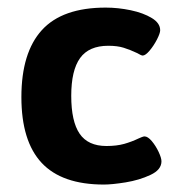

<svg xmlns="http://www.w3.org/2000/svg" viewBox="-20 -481 461 508"><path d="M36.6 -224.1Q36.6 -341.8 90.8 -401.4Q145 -460.9 259.8 -460.9Q292.5 -460.9 325.9 -453.9Q359.4 -446.8 381.6 -433.3Q403.8 -419.9 403.8 -400.9Q403.8 -393.1 395.3 -376.5Q386.7 -359.9 375.7 -346.9Q364.7 -334 357.4 -334Q354 -334 342.3 -340.8Q323.7 -349.6 307.1 -354.7Q290.5 -359.9 266.6 -359.9Q215.3 -359.9 191.9 -327.4Q168.5 -294.9 168.5 -227.5Q168.5 -159.7 190.7 -127.2Q212.9 -94.7 261.7 -94.7Q288.6 -94.7 308.6 -100.3Q328.6 -106 346.7 -114.7Q350.1 -116.2 355 -118.2Q359.9 -120.1 362.3 -120.1Q371.1 -120.1 381.6 -107.7Q392.1 -95.2 399.7 -79.1Q407.2 -63 407.2 -54.2Q407.2 -31.7 377.9 -18.1Q348.6 -4.4 312.5 1.5Q276.4 7.3 254.9 7.3Q144 7.3 90.3 -50Q36.6 -107.4 36.6 -224.1Z"/></svg>

Font: Jaldi
Style: Bold
Weight: 400
Designer: Pablo Cosgaya and Nicolas Silva
Foundry: Omnibus-Type
Version: Version 1.007